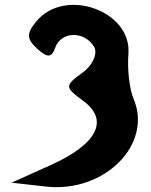

<svg xmlns="http://www.w3.org/2000/svg" viewBox="-20 -819 614 782"><path d="M129 -733C87 -683 88 -661 131 -621C173 -583 190 -583 205 -625C229 -692 323 -694 363 -629C379 -602 358 -553 316 -523C243 -470 243 -464 318 -409C426 -330 377 -232 185 -146L27 -75L168 -59C406 -33 603 -231 524 -417C507 -456 498 -538 503 -600C517 -775 245 -872 129 -733Z"/></svg>

Font: Hussar Skorodowane
Style: Bold
Weight: 700
Foundry: Cannot Into Space Fonts
Version: Version 0.892